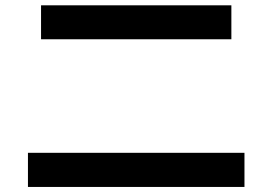

<svg xmlns="http://www.w3.org/2000/svg" viewBox="-20 -727 1040 733"><path d="M86.7 -13.3V-143.6H913.3V-13.3ZM136.7 -577.1V-706.7H863.3V-577.1Z"/></svg>

Font: M PLUS 2 Thin
Style: Regular
Weight: 100
Designer: Coji Morishita
Foundry: UNDERFOREST DESIGN
Version: Version 1.001